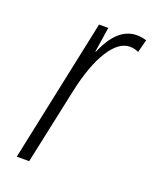

<svg xmlns="http://www.w3.org/2000/svg" viewBox="-108 -604 537 668"><g transform="rotate(20 160.0 -270.0)"><path d="M284.2 -540Q302.7 -540 319.8 -534.2L307.1 -486.8Q292.5 -494.1 274.9 -494.1Q233.4 -494.1 198 -437.7Q162.6 -381.3 141.1 -280.8L81.1 0H35.2L147 -529.8H181.2L167 -437H168.9Q211.9 -540 284.2 -540Z"/></g></svg>

Font: Open Sans Hebrew Condensed Light
Style: Italic
Weight: 300
Width: 3
Italic angle: -12°
Foundry: Ascender Corporation, Yanek Iontef
Version: Version 2.001;PS 002.001;hotconv 1.0.70;makeotf.lib2.5.58329